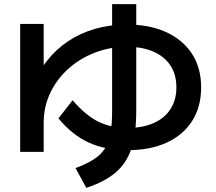

<svg xmlns="http://www.w3.org/2000/svg" viewBox="-20 -813 1040 923"><path d="M77 -83V-698H190V-392H137Q161 -463 204.5 -519Q248 -575 307 -614.5Q366 -654 437.5 -674.5Q509 -695 591 -695Q700 -695 780 -658Q860 -621 903.5 -553.5Q947 -486 947 -393Q947 -300 904 -232Q861 -164 781.5 -127.5Q702 -91 592 -91Q487 -91 407 -127.5Q327 -164 261 -244L329 -331Q391 -259 452 -228.5Q513 -198 592 -198Q667 -198 720 -222Q773 -246 800.5 -290Q828 -334 828 -393Q828 -455 799 -498.5Q770 -542 717 -565Q664 -588 591 -588Q508 -588 435 -559.5Q362 -531 307 -481Q252 -431 221 -365Q190 -299 190 -223V-83ZM343 -5Q395 -24 430 -46.5Q465 -69 484.5 -99.5Q504 -130 511.5 -174Q519 -218 519 -282V-793H635V-282Q635 -172 612.5 -101.5Q590 -31 538 14.5Q486 60 395 90Z"/></svg>

Font: M PLUS 1 Thin SemiBold
Style: Regular
Weight: 600
Version: Version 1.001